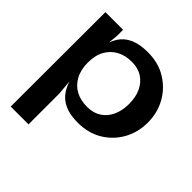

<svg xmlns="http://www.w3.org/2000/svg" viewBox="-178 -620 949 949"><g transform="rotate(45 296.0 -146.0)"><path d="M36.5 -472H160V-429.9L141.3 -234L160 -26.1V189H35.5ZM324.9 -480.6Q399.3 -480.6 454.2 -446.8Q509.2 -413.1 540.1 -357.5Q571 -301.9 571 -234Q571 -166.2 540.1 -110.6Q509.2 -55 454.2 -21.9Q399.3 11.2 324.9 11.2Q270.7 11.2 234 -5.6Q197.3 -22.3 176.3 -54.3Q155.2 -86.3 145.9 -131.3Q136.5 -176.4 136.5 -234Q136.5 -292.2 144.4 -337.5Q152.3 -382.7 173 -414.8Q193.7 -446.9 230.8 -463.7Q267.9 -480.6 324.9 -480.6ZM302.7 -391Q258 -391 224.1 -372.8Q190.2 -354.5 170.7 -320.2Q151.2 -285.8 151.2 -234Q151.2 -184.2 170.8 -148.4Q190.4 -112.6 224.2 -94.6Q258.1 -76.6 303.6 -76.6Q346.8 -76.6 377.5 -96.8Q408.3 -117 424.3 -152.5Q440.3 -188 440.3 -234Q440.3 -281 424.1 -315.9Q407.9 -350.7 377.3 -370.9Q346.7 -391 302.7 -391Z"/></g></svg>

Font: Panamera Thin
Style: Regular
Weight: 100
Designer: Bastien Sozeau
Foundry: NBR — Bastien Sozeau
Version: Version 3.003;gftools[0.9.33]